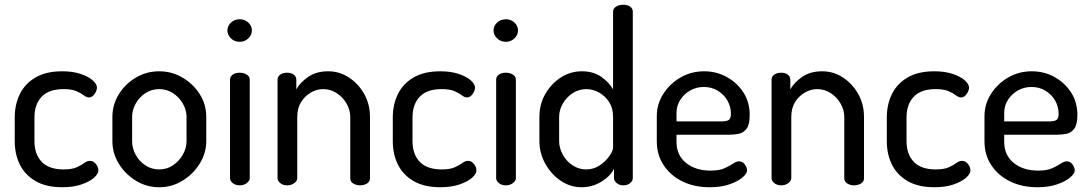

<svg xmlns="http://www.w3.org/2000/svg" viewBox="-20 -780 4587 808"><path d="M243 8Q174 8 129.5 -18Q85 -44 63.5 -87.5Q42 -131 42 -186V-286Q42 -340 63.5 -384Q85 -428 129.5 -454Q174 -480 242 -480Q286 -480 319 -469Q352 -458 370 -442Q388 -426 388 -411Q388 -403 383.5 -393.5Q379 -384 371.5 -377Q364 -370 354 -370Q344 -370 332.5 -379Q321 -388 301.5 -396.5Q282 -405 247 -405Q186 -405 155.5 -373Q125 -341 125 -286V-186Q125 -131 155.5 -99Q186 -67 248 -67Q284 -67 304 -76.5Q324 -86 335.5 -94.5Q347 -103 358 -103Q369 -103 377 -96.5Q385 -90 389.5 -81Q394 -72 394 -63Q394 -48 375 -31.5Q356 -15 322 -3.5Q288 8 243 8Z M650 8Q597 8 552 -19.5Q507 -47 480 -91Q453 -135 453 -186V-288Q453 -339 479.5 -382.5Q506 -426 551 -453Q596 -480 650 -480Q703 -480 748 -453.5Q793 -427 820.5 -384Q848 -341 848 -288V-186Q848 -136 820.5 -91.5Q793 -47 748 -19.5Q703 8 650 8ZM650 -67Q682 -67 707.5 -84Q733 -101 749 -128.5Q765 -156 765 -186V-288Q765 -317 749.5 -344Q734 -371 708 -388Q682 -405 650 -405Q618 -405 592 -388Q566 -371 551 -344Q536 -317 536 -288V-186Q536 -156 551 -128.5Q566 -101 592 -84Q618 -67 650 -67Z M989 0Q971 0 959.5 -9.5Q948 -19 948 -30V-445Q948 -458 959.5 -466Q971 -474 989 -474Q1006 -474 1018.5 -466Q1031 -458 1031 -445V-30Q1031 -19 1018.5 -9.5Q1006 0 989 0ZM989 -604Q967 -604 952 -618.5Q937 -633 937 -652Q937 -671 952 -685Q967 -699 989 -699Q1010 -699 1025 -685Q1040 -671 1040 -652Q1040 -633 1025 -618.5Q1010 -604 989 -604Z M1189 0Q1171 0 1159.5 -9.5Q1148 -19 1148 -30V-445Q1148 -458 1159.5 -466Q1171 -474 1189 -474Q1205 -474 1216 -466Q1227 -458 1227 -445V-404Q1243 -433 1277 -456.5Q1311 -480 1361 -480Q1409 -480 1449 -453.5Q1489 -427 1513 -384Q1537 -341 1537 -288V-30Q1537 -15 1524 -7.5Q1511 0 1495 0Q1480 0 1467 -7.5Q1454 -15 1454 -30V-288Q1454 -317 1438.5 -344Q1423 -371 1397 -388Q1371 -405 1340 -405Q1313 -405 1288 -390.5Q1263 -376 1247 -350.5Q1231 -325 1231 -288V-30Q1231 -19 1218.5 -9.5Q1206 0 1189 0Z M1834 8Q1765 8 1720.5 -18Q1676 -44 1654.5 -87.5Q1633 -131 1633 -186V-286Q1633 -340 1654.5 -384Q1676 -428 1720.5 -454Q1765 -480 1833 -480Q1877 -480 1910 -469Q1943 -458 1961 -442Q1979 -426 1979 -411Q1979 -403 1974.5 -393.5Q1970 -384 1962.5 -377Q1955 -370 1945 -370Q1935 -370 1923.5 -379Q1912 -388 1892.5 -396.5Q1873 -405 1838 -405Q1777 -405 1746.5 -373Q1716 -341 1716 -286V-186Q1716 -131 1746.5 -99Q1777 -67 1839 -67Q1875 -67 1895 -76.5Q1915 -86 1926.5 -94.5Q1938 -103 1949 -103Q1960 -103 1968 -96.5Q1976 -90 1980.5 -81Q1985 -72 1985 -63Q1985 -48 1966 -31.5Q1947 -15 1913 -3.5Q1879 8 1834 8Z M2109 0Q2091 0 2079.5 -9.5Q2068 -19 2068 -30V-445Q2068 -458 2079.5 -466Q2091 -474 2109 -474Q2126 -474 2138.5 -466Q2151 -458 2151 -445V-30Q2151 -19 2138.5 -9.5Q2126 0 2109 0ZM2109 -604Q2087 -604 2072 -618.5Q2057 -633 2057 -652Q2057 -671 2072 -685Q2087 -699 2109 -699Q2130 -699 2145 -685Q2160 -671 2160 -652Q2160 -633 2145 -618.5Q2130 -604 2109 -604Z M2427 8Q2380 8 2339.5 -19.5Q2299 -47 2274.5 -91.5Q2250 -136 2250 -186V-288Q2250 -341 2274.5 -384Q2299 -427 2339.5 -453.5Q2380 -480 2429 -480Q2477 -480 2510.5 -456.5Q2544 -433 2560 -404V-731Q2560 -744 2572.5 -752Q2585 -760 2603 -760Q2621 -760 2632 -752Q2643 -744 2643 -731V-30Q2643 -19 2632 -9.5Q2621 0 2603 0Q2587 0 2575.5 -9.5Q2564 -19 2564 -30V-70Q2549 -39 2511 -15.5Q2473 8 2427 8ZM2447 -67Q2479 -67 2504.5 -84.5Q2530 -102 2545 -124Q2560 -146 2560 -159V-288Q2560 -325 2543.5 -350.5Q2527 -376 2501 -390.5Q2475 -405 2448 -405Q2416 -405 2390 -388Q2364 -371 2348.5 -344Q2333 -317 2333 -288V-186Q2333 -157 2348.5 -129Q2364 -101 2390 -84Q2416 -67 2447 -67Z M2967 8Q2902 8 2852 -16.5Q2802 -41 2773 -84.5Q2744 -128 2744 -186V-291Q2744 -342 2771.5 -385Q2799 -428 2844 -454Q2889 -480 2943 -480Q2995 -480 3038.5 -456Q3082 -432 3108.5 -391Q3135 -350 3135 -296Q3135 -256 3122 -238.5Q3109 -221 3089 -217Q3069 -213 3047 -213H2827V-183Q2827 -127 2867 -94.5Q2907 -62 2970 -62Q3007 -62 3029 -72Q3051 -82 3065 -91.5Q3079 -101 3090 -101Q3101 -101 3108.5 -94.5Q3116 -88 3120 -79Q3124 -70 3124 -63Q3124 -50 3105 -33.5Q3086 -17 3050.5 -4.5Q3015 8 2967 8ZM2827 -269H3012Q3039 -269 3047.5 -275.5Q3056 -282 3056 -301Q3056 -331 3041.5 -356.5Q3027 -382 3001 -398Q2975 -414 2942 -414Q2911 -414 2885 -399.5Q2859 -385 2843 -360Q2827 -335 2827 -305Z M3268 0Q3250 0 3238.5 -9.5Q3227 -19 3227 -30V-445Q3227 -458 3238.5 -466Q3250 -474 3268 -474Q3284 -474 3295 -466Q3306 -458 3306 -445V-404Q3322 -433 3356 -456.5Q3390 -480 3440 -480Q3488 -480 3528 -453.5Q3568 -427 3592 -384Q3616 -341 3616 -288V-30Q3616 -15 3603 -7.5Q3590 0 3574 0Q3559 0 3546 -7.5Q3533 -15 3533 -30V-288Q3533 -317 3517.5 -344Q3502 -371 3476 -388Q3450 -405 3419 -405Q3392 -405 3367 -390.5Q3342 -376 3326 -350.5Q3310 -325 3310 -288V-30Q3310 -19 3297.5 -9.5Q3285 0 3268 0Z M3913 8Q3844 8 3799.5 -18Q3755 -44 3733.5 -87.5Q3712 -131 3712 -186V-286Q3712 -340 3733.5 -384Q3755 -428 3799.5 -454Q3844 -480 3912 -480Q3956 -480 3989 -469Q4022 -458 4040 -442Q4058 -426 4058 -411Q4058 -403 4053.5 -393.5Q4049 -384 4041.5 -377Q4034 -370 4024 -370Q4014 -370 4002.5 -379Q3991 -388 3971.5 -396.5Q3952 -405 3917 -405Q3856 -405 3825.5 -373Q3795 -341 3795 -286V-186Q3795 -131 3825.5 -99Q3856 -67 3918 -67Q3954 -67 3974 -76.5Q3994 -86 4005.5 -94.5Q4017 -103 4028 -103Q4039 -103 4047 -96.5Q4055 -90 4059.5 -81Q4064 -72 4064 -63Q4064 -48 4045 -31.5Q4026 -15 3992 -3.5Q3958 8 3913 8Z M4346 8Q4281 8 4231 -16.5Q4181 -41 4152 -84.5Q4123 -128 4123 -186V-291Q4123 -342 4150.5 -385Q4178 -428 4223 -454Q4268 -480 4322 -480Q4374 -480 4417.5 -456Q4461 -432 4487.5 -391Q4514 -350 4514 -296Q4514 -256 4501 -238.5Q4488 -221 4468 -217Q4448 -213 4426 -213H4206V-183Q4206 -127 4246 -94.5Q4286 -62 4349 -62Q4386 -62 4408 -72Q4430 -82 4444 -91.5Q4458 -101 4469 -101Q4480 -101 4487.5 -94.5Q4495 -88 4499 -79Q4503 -70 4503 -63Q4503 -50 4484 -33.5Q4465 -17 4429.5 -4.5Q4394 8 4346 8ZM4206 -269H4391Q4418 -269 4426.5 -275.5Q4435 -282 4435 -301Q4435 -331 4420.5 -356.5Q4406 -382 4380 -398Q4354 -414 4321 -414Q4290 -414 4264 -399.5Q4238 -385 4222 -360Q4206 -335 4206 -305Z"/></svg>

Font: Dosis ExtraLight Medium
Style: Regular
Weight: 500
Version: Version 3.001; ttfautohint (v1.8.2)